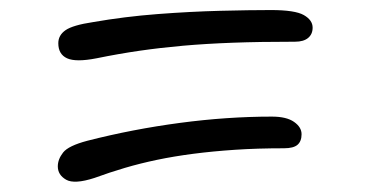

<svg xmlns="http://www.w3.org/2000/svg" viewBox="-20 -519 740 382"><path d="M168 -165Q128 -152 111.5 -161.5Q95 -171 95 -188Q95 -202 105.5 -215.5Q116 -229 154 -239Q244 -262 338 -274.5Q432 -287 521 -287Q550 -287 565 -276.5Q580 -266 580 -252Q580 -238 572 -231Q564 -224 545 -224Q492 -224 447.5 -221Q403 -218 364.5 -213Q326 -208 292.5 -201Q259 -194 228.5 -185Q198 -176 168 -165ZM172 -403Q131 -395 113.5 -403Q96 -411 96 -433Q96 -449 110.5 -459Q125 -469 165 -475Q228 -486 293.5 -491Q359 -496 418 -497.5Q477 -499 519 -499Q567 -499 584.5 -489Q602 -479 602 -464Q602 -451 593 -443.5Q584 -436 567 -436Q497 -436 443 -434Q389 -432 344 -428Q299 -424 257.5 -418Q216 -412 172 -403Z"/></svg>

Font: Shantell Sans Light
Style: Regular
Weight: 300
Designer: Stephen Nixon, Anya Danilova, Shantell Martin
Foundry: Arrow Type
Version: Version 1.011;[c5ecc13dd]